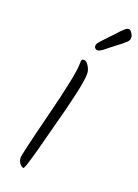

<svg xmlns="http://www.w3.org/2000/svg" viewBox="-172 -1022 771 1071"><g transform="rotate(20 214.0 -486.5)"><path d="M278 -837Q294 -855 310.5 -871.5Q327 -888 338.5 -901Q350 -914 356.5 -921Q363 -928 372 -936Q387 -951 398 -951Q409 -951 418.5 -936.5Q428 -922 428 -913Q428 -904 427 -900Q426 -896 422.5 -891Q419 -886 415.5 -882.5Q412 -879 404.5 -873Q397 -867 392 -862Q371 -846 359 -837Q347 -828 338.5 -821Q330 -814 325.5 -810.5Q321 -807 314.5 -802Q308 -797 305 -794.5Q302 -792 297.5 -789Q293 -786 290.5 -785Q288 -784 284 -782Q279 -780 273 -780Q267 -780 261 -785Q255 -790 255 -797.5Q255 -805 257 -810Q259 -815 265.5 -823Q272 -831 278 -837ZM208 -675Q208 -693 210.5 -698.5Q213 -704 225 -704Q237 -704 251.5 -682Q266 -660 266 -635Q266 -568 192 -296Q184 -268 172 -220.5Q160 -173 152 -144Q144 -115 135 -84Q117 -22 111 -22Q101 -22 89 -36.5Q77 -51 77 -72Q77 -93 142.5 -352Q208 -611 208 -675Z"/></g></svg>

Font: Kalam Light
Style: Regular
Weight: 300
Version: Version 2.001;PS 1.0;hotconv 1.0.79;makeotf.lib2.5.61930; tt